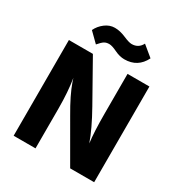

<svg xmlns="http://www.w3.org/2000/svg" viewBox="-202 -1029 1102 1171"><g transform="rotate(30 348.5 -443.5)"><path d="M221 -733 156 -797Q172 -831 203.5 -855Q235 -879 271.5 -879Q308 -879 348.5 -861.5Q389 -844 408 -844Q456 -844 478 -887L552 -826Q510 -741 416 -741Q383 -741 347 -758.5Q311 -776 291 -776Q271 -776 257 -767.5Q243 -759 221 -733ZM219 0H65V-674H234L391 -395Q459 -274 488 -190Q478 -264 478 -395V-674H632V0H463L302 -279Q239 -386 212 -463L204 -488Q219 -398 219 -279Z"/></g></svg>

Font: Hind Jalandhar
Style: Bold
Weight: 700
Designer: Namrata Goyal
Foundry: Indian Type Foundry
Version: Version 0.702;PS 1.0;hotconv 1.0.81;makeotf.lib2.5.63406